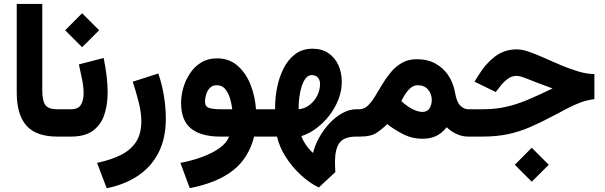

<svg xmlns="http://www.w3.org/2000/svg" viewBox="-20 -705 3122 991"><path d="M66.4 -684.6H198.2V-238.3Q198.2 -186.5 213.4 -163.8Q228.5 -141.1 275.9 -141.1H288.1V0H275.9Q166.5 0 116.5 -56.6Q66.4 -113.3 66.4 -226.6Z M346.2 0H268.6V-141.1H346.7Q383.8 -141.1 397.7 -164.3Q411.6 -187.5 411.6 -223.1Q411.6 -256.3 403.6 -295.7Q395.5 -335 387.2 -372.6L515.1 -405.8Q524.4 -359.9 530 -314.7Q535.6 -269.5 535.6 -228.5Q535.6 -163.6 518.1 -111.8Q500.5 -60.1 459.2 -30Q418 0 346.2 0ZM403.8 -636.7 491.7 -548.8 403.8 -461.4 316.4 -548.8Z M530.8 266.6 481 135.7Q551.8 120.6 602.8 95.5Q653.8 70.3 681.6 28.3Q709.5 -13.7 709.5 -80.1Q709.5 -124.5 695.3 -179.9Q681.2 -235.4 665 -283.2L796.9 -325.7Q815.9 -272.5 825.9 -210.9Q835.9 -149.4 835.9 -92.8Q835.9 9.8 798.1 83.3Q760.3 156.7 691.7 202.4Q623 248 530.8 266.6Z M1100.1 -403.8Q1161.6 -403.8 1204.6 -367.2Q1247.6 -330.6 1272 -270.8Q1296.4 -210.9 1301.3 -141.1H1337.9V0H1291.5Q1263.7 111.3 1182.1 175Q1100.6 238.8 959.5 266.1L911.1 135.7Q972.7 124 1025.1 104.5Q1077.6 85 1114 58.6Q1150.4 32.2 1162.6 0H1116.7Q1018.1 0 966.3 -41.3Q914.6 -82.5 914.6 -174.8Q914.6 -210.9 925.8 -250.7Q937 -290.5 960 -325.4Q982.9 -360.4 1017.8 -382.1Q1052.7 -403.8 1100.1 -403.8ZM1116.2 -141.1H1178.7Q1175.8 -168.5 1167.2 -197.3Q1158.7 -226.1 1142.3 -245.6Q1126 -265.1 1099.1 -265.1Q1076.2 -265.1 1062.7 -250.7Q1049.3 -236.3 1043.7 -216.6Q1038.1 -196.8 1038.1 -180.2Q1038.1 -154.3 1059.8 -147.7Q1081.5 -141.1 1116.2 -141.1Z M1318.4 0V-141.1H1399.9V-152.3Q1399.9 -199.2 1409.9 -251.5Q1419.9 -303.7 1442.6 -349.9Q1465.3 -396 1502.7 -424.8Q1540 -453.6 1594.2 -453.6Q1641.1 -453.6 1674.8 -430.9Q1708.5 -408.2 1726.3 -369.4Q1744.1 -330.6 1744.1 -282.2Q1744.1 -236.8 1727.1 -192.6Q1710 -148.4 1680.7 -110.1Q1651.4 -71.8 1614 -43.7Q1576.7 -15.6 1535.6 -2.4Q1542.5 18.6 1559.3 43Q1576.2 67.4 1595.7 84.5Q1606 42.5 1628.7 2.4Q1651.4 -37.6 1682.1 -70.1Q1712.9 -102.5 1748.3 -121.8Q1783.7 -141.1 1819.8 -141.1H1835.9V0H1818.8Q1755.4 0 1732.2 32.5Q1709 64.9 1709 130.4Q1709 142.6 1709.5 156Q1710 169.4 1710.9 183.1L1625.5 262.7Q1577.6 239.7 1532.7 198.2Q1487.8 156.7 1454.8 105Q1421.9 53.2 1409.7 0ZM1588.9 -317.4Q1570.8 -317.4 1557.9 -300.8Q1544.9 -284.2 1536.9 -258.5Q1528.8 -232.9 1525.1 -204.3Q1521.5 -175.8 1521.5 -152.3V-141.1Q1551.3 -143.6 1576.2 -162.1Q1601.1 -180.7 1616.5 -209.7Q1631.8 -238.8 1631.8 -272Q1631.8 -293 1620.1 -305.2Q1608.4 -317.4 1588.9 -317.4Z M1837.9 0H1816.4L1816.9 -141.1H1835.4Q1859.4 -141.1 1878.7 -159.7Q1897.9 -178.2 1915.8 -207.8Q1933.6 -237.3 1953.4 -270.3Q1973.1 -303.2 1997.8 -332.8Q2022.5 -362.3 2055.2 -380.9Q2087.9 -399.4 2131.8 -399.4Q2187 -399.4 2228.3 -376.5Q2269.5 -353.5 2294.9 -314.5Q2320.3 -275.4 2328.6 -227.1Q2336.9 -178.2 2356 -159.7Q2375 -141.1 2396.5 -141.1H2409.2V0H2396Q2364.7 0 2334.5 -14.4Q2304.2 -28.8 2285.6 -48.3Q2261.2 -17.6 2231.4 -3.2Q2201.7 11.2 2159.7 11.2Q2108.9 11.2 2064.7 -10.5Q2020.5 -32.2 1978.5 -64.5Q1951.7 -37.6 1922.6 -18.8Q1893.6 0 1837.9 0ZM2136.2 -265.1Q2116.2 -265.1 2100.1 -251.7Q2084 -238.3 2071.8 -219.2Q2059.6 -200.2 2051.3 -183.1Q2066.4 -169.4 2080.1 -159.7Q2093.8 -149.9 2106 -143.1Q2122.6 -134.8 2136.2 -131.1Q2149.9 -127.4 2160.2 -127.4Q2186 -127.4 2197.3 -146.2Q2208.5 -165 2208.5 -189Q2208.5 -219.7 2189.5 -242.4Q2170.4 -265.1 2136.2 -265.1Z M2724.6 57.6 2812.5 145.5 2724.6 232.9 2637.2 145.5ZM2389.6 -141.1H2472.7Q2535.6 -141.1 2589.8 -153.1Q2644 -165 2701.4 -189Q2758.8 -212.9 2832 -248.5Q2756.8 -275.9 2710.4 -294.7Q2664.1 -313.5 2647 -313.5Q2620.6 -313.5 2599.4 -297.1Q2578.1 -280.8 2564.5 -262.7L2538.6 -230L2429.2 -283.7L2451.2 -318.8Q2485.8 -375.5 2534.2 -412.8Q2582.5 -450.2 2647.5 -450.2Q2674.8 -450.2 2711.2 -437.5Q2747.6 -424.8 2789.3 -406Q2831.1 -387.2 2875.7 -368.4Q2920.4 -349.6 2964.1 -336.4Q3007.8 -323.2 3047.9 -322.8V-193.4Q3010.7 -188.5 2979 -177Q2947.3 -165.5 2913.1 -147.9Q2878.9 -130.4 2833.5 -106Q2771 -72.8 2715.6 -48.8Q2660.2 -24.9 2601.8 -12.5Q2543.5 0 2471.2 0H2389.6Z"/></svg>

Font: Vazirmatn FD NL ExtraBold
Style: Regular
Weight: 800
Designer: Saber Rastikerdar
Foundry: Saber Rastikerdar
Version: Version 33.003